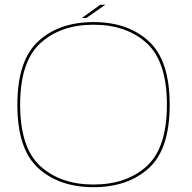

<svg xmlns="http://www.w3.org/2000/svg" viewBox="-20 -772 794 796"><path d="M367.5 4Q225.5 4 138.8 -74.8Q52 -153.5 52 -337.5Q52 -521.5 138.8 -601Q225.5 -680.5 367.8 -680.5Q510 -680.5 596.8 -601Q683.5 -521.5 683.5 -337.5Q683.5 -153.5 596.8 -74.8Q510 4 367.5 4ZM367.5 -7Q504.5 -7 588.2 -83Q672 -159 672 -337.8Q672 -516.5 588.2 -593Q504.5 -669.5 367.5 -669.5Q231.5 -669.5 147.5 -593Q63.5 -516.5 63.5 -337.8Q63.5 -159 147.5 -83Q231.5 -7 367.5 -7ZM319.5 -697.5 396 -752.5H417L338 -697.5Z"/></svg>

Font: Anybody ExtraExpanded Thin
Style: Regular
Weight: 100
Width: 8
Designer: Tyler Finck
Foundry: Etcetera Type Company
Version: Version 1.010; ttfautohint (v1.8.3) -l 8 -r 50 -G 200 -x 14 